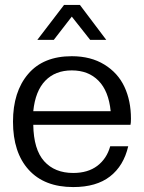

<svg xmlns="http://www.w3.org/2000/svg" viewBox="-20 -756 589 786"><path d="M279.8 9.8Q161.6 9.8 97.4 -61Q33.2 -131.8 33.2 -257.8Q33.2 -380.4 95.2 -453.1Q157.2 -525.9 273.9 -525.9Q351.6 -525.9 407.2 -491.7Q462.9 -457.5 489.5 -400.4Q516.1 -343.3 516.1 -270Q516.1 -252.9 514.2 -245.1H116.2Q117.7 -144 160.9 -95.9Q204.1 -47.9 279.8 -47.9Q339.8 -47.9 378.4 -77.1Q417 -106.4 431.2 -157.2H504.9Q486.3 -77.1 430.4 -33.7Q374.5 9.8 279.8 9.8ZM116.2 -300.8H433.1Q424.8 -383.3 383.3 -425.5Q341.8 -467.8 273.9 -467.8Q206.1 -467.8 165.3 -425.5Q124.5 -383.3 116.2 -300.8ZM415 -592.8H349.1L273.9 -688L200.2 -592.8H132.8L242.2 -735.8H307.1Z"/></svg>

Font: Creato Display
Style: Regular
Weight: 400
Version: Version 1.000